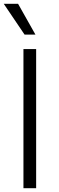

<svg xmlns="http://www.w3.org/2000/svg" viewBox="-26 -984 306 1004"><path d="M102.6 -802.9H159.4L68.5 -964.1H-6.4ZM163 -727.3H96.6V0H163Z"/></svg>

Font: TID UI Light
Style: Regular
Weight: 300
Designer: The TID Project Authors
Foundry: Bakken & Bæck
Version: Version 1.001;hotconv 1.0.109;makeotfexe 2.5.65596